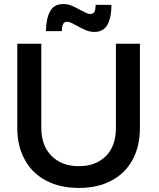

<svg xmlns="http://www.w3.org/2000/svg" viewBox="-20 -915 782 944"><path d="M233 -149C200 -182 183 -228 183 -287V-700H65V-287C65 -226 77 -174 102 -130C126 -85 161 -51 207 -27C252 -3 306 9 368 9C429 9 483 -3 528 -27C573 -51 608 -85 632 -130C656 -174 668 -226 668 -287V-700H550V-287C550 -228 534 -181 501 -148C468 -115 424 -98 368 -98C311 -98 266 -115 233 -149ZM509 -795C522 -820 528 -852 528 -891H450C450 -876 448 -865 445 -858C441 -850 434 -846 423 -846C418 -846 411 -848 403 -852C394 -856 386 -860 377 -865C357 -876 341 -883 330 -888C318 -893 305 -895 290 -895C260 -895 239 -883 226 -859C213 -834 206 -802 206 -762H284C284 -777 286 -788 290 -796C293 -804 300 -808 311 -808C316 -808 323 -806 332 -802C340 -798 348 -794 357 -789C375 -779 390 -771 403 -766C416 -761 429 -758 444 -758C474 -758 496 -770 509 -795Z"/></svg>

Font: Argentum Sans
Style: Regular
Weight: 400
Designer: Julieta Ulanovsky
Foundry: Julieta Ulanovsky
Version: Version 5.001;March 29, 2019;FontCreator 11.5.0.2425 64-bit